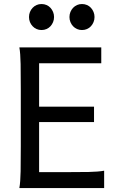

<svg xmlns="http://www.w3.org/2000/svg" viewBox="-20 -953 606 973"><path d="M456.5 -412.6V-334.5H178.2V-80.6H307.1Q379.9 -80.6 429.2 -81.5Q478.5 -82.5 507.8 -87.9V0H78.1Q83.5 -29.3 84.5 -84.7Q85.4 -140.1 85.4 -212.4V-500.5Q85.4 -572.8 84.5 -628.2Q83.5 -683.6 78.1 -712.9H493.2V-632.3H178.2V-412.6ZM127 -866.7Q127 -880.4 131.8 -892.3Q136.7 -904.3 145.3 -913.3Q153.8 -922.4 165.3 -927.5Q176.8 -932.6 190.4 -932.6Q204.1 -932.6 215.8 -927.5Q227.5 -922.4 235.8 -913.3Q244.1 -904.3 249 -892.3Q253.9 -880.4 253.9 -866.7Q253.9 -853 249 -841.1Q244.1 -829.1 235.8 -820.1Q227.5 -811 215.8 -805.9Q204.1 -800.8 190.4 -800.8Q176.8 -800.8 165.3 -805.9Q153.8 -811 145.3 -820.1Q136.7 -829.1 131.8 -841.1Q127 -853 127 -866.7ZM332 -866.7Q332 -880.4 336.9 -892.3Q341.8 -904.3 350.3 -913.3Q358.9 -922.4 370.4 -927.5Q381.8 -932.6 395.5 -932.6Q409.2 -932.6 420.9 -927.5Q432.6 -922.4 440.9 -913.3Q449.2 -904.3 454.1 -892.3Q459 -880.4 459 -866.7Q459 -853 454.1 -841.1Q449.2 -829.1 440.9 -820.1Q432.6 -811 420.9 -805.9Q409.2 -800.8 395.5 -800.8Q381.8 -800.8 370.4 -805.9Q358.9 -811 350.3 -820.1Q341.8 -829.1 336.9 -841.1Q332 -853 332 -866.7Z"/></svg>

Font: Andika Am
Style: Regular
Weight: 400
Designer: Victor Gaultney, Annie Olsen, Julie Remington, Don Collingsworth, Eric Hays, Becca Hirsbrunner
Foundry: SIL International
Version: Version 5.000